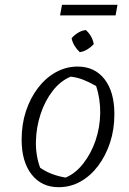

<svg xmlns="http://www.w3.org/2000/svg" viewBox="-20 -771 536 799"><path d="M224 8Q153 8 111.5 -45Q70 -98 70 -190Q70 -254 88 -308.5Q106 -363 138 -405Q170 -447 212.5 -470.5Q255 -494 303 -494Q374 -494 415 -441.5Q456 -389 456 -296Q456 -232 438 -177.5Q420 -123 388.5 -81Q357 -39 315 -15.5Q273 8 224 8ZM253 -32Q294 -49 326.5 -90.5Q359 -132 377.5 -186Q396 -240 397 -299.5Q398 -359 380 -413Q354 -428 328 -438.5Q302 -449 274 -452Q231 -434 199 -392.5Q167 -351 149 -296.5Q131 -242 129.5 -183.5Q128 -125 147 -73Q170 -57 196.5 -47Q223 -37 253 -32ZM230 -707 238 -751H469L461 -707ZM337 -646Q350 -635 359 -619Q368 -603 370 -587Q359 -575 343.5 -565.5Q328 -556 312 -554Q299 -566 290 -581Q281 -596 278 -612Q289 -625 304.5 -634.5Q320 -644 337 -646Z"/></svg>

Font: Piazzolla 8pt ExtraLight
Style: Italic
Weight: 250
Italic angle: -11.3°
Designer: Juan Pablo del Peral
Foundry: Huerta Tipografica
Version: Version 2.001